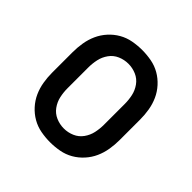

<svg xmlns="http://www.w3.org/2000/svg" viewBox="-145 -655 789 789"><g transform="rotate(45 250.0 -260.0)"><path d="M250 8Q223 8 196 3Q169 -2 145.5 -15.5Q122 -29 103.5 -49.5Q85 -70 74 -94.5Q63 -119 58.5 -146Q54 -173 54 -200V-320Q54 -347 58.5 -374Q63 -401 74 -425.5Q85 -450 103.5 -470.5Q122 -491 145.5 -504.5Q169 -518 196 -523Q223 -528 250 -528Q277 -528 304 -523Q331 -518 354.5 -504.5Q378 -491 396.5 -470.5Q415 -450 426 -425.5Q437 -401 441.5 -374Q446 -347 446 -320V-200Q446 -173 441.5 -146Q437 -119 426 -94.5Q415 -70 396.5 -49.5Q378 -29 354.5 -15.5Q331 -2 304 3Q277 8 250 8ZM250 -72Q274 -72 296 -81.5Q318 -91 332 -110.5Q346 -130 351 -153Q356 -176 356 -200V-320Q356 -344 351 -367Q346 -390 332 -409.5Q318 -429 296 -438.5Q274 -448 250 -448Q226 -448 204 -438.5Q182 -429 168 -409.5Q154 -390 149 -367Q144 -344 144 -320V-200Q144 -176 149 -153Q154 -130 168 -110.5Q182 -91 204 -81.5Q226 -72 250 -72Z"/></g></svg>

Font: Iosevka SS18 Medium
Style: Regular
Weight: 500
Monospace: yes
Designer: Belleve Invis
Foundry: Belleve Invis
Version: Version 25.1.1; ttfautohint (v1.8.4)